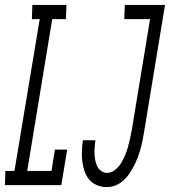

<svg xmlns="http://www.w3.org/2000/svg" viewBox="-44 -755 693 783"><path d="M-24 0 -22 -58H15L118 -677H86L88 -735H227L225 -677H169L67 -58H166L180 -145H230L206 0ZM391 8Q370 8 351 0Q332 -8 319.5 -23Q307 -38 300.5 -57.5Q294 -77 291.5 -98Q289 -119 290 -140.5Q291 -162 294 -183H345Q343 -169 342 -155.5Q341 -142 341.5 -128Q342 -114 344.5 -101Q347 -88 352.5 -76.5Q358 -65 369 -57.5Q380 -50 393 -50Q410 -50 425 -62Q440 -74 449.5 -89.5Q459 -105 466 -121.5Q473 -138 477.5 -154.5Q482 -171 486 -188Q490 -205 493 -222L568 -677H463L465 -735H629L543 -213Q540 -196 536.5 -178.5Q533 -161 528 -144Q523 -127 516.5 -110Q510 -93 501.5 -77Q493 -61 482.5 -45.5Q472 -30 457.5 -17.5Q443 -5 426 1.5Q409 8 391 8Z"/></svg>

Font: Iosevka Curly Slab LtEx
Style: Italic
Weight: 300
Width: 7
Italic angle: -9°
Monospace: yes
Designer: Belleve Invis
Foundry: Belleve Invis
Version: Version 11.1.0; ttfautohint (v1.8.3)